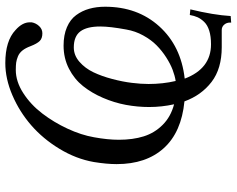

<svg xmlns="http://www.w3.org/2000/svg" viewBox="-103 -596 882 716"><g transform="rotate(-90 338.0 -238.0)"><path d="M394 -23.9Q413.6 -26.9 435.5 -35.2Q457.5 -43.5 481.9 -59.1Q506.3 -74.7 526.9 -95Q547.4 -115.2 563.7 -144.8Q580.1 -174.3 585.9 -208Q597.2 -269 597.2 -305.2Q597.2 -355 578.9 -379.4Q560.5 -403.8 519 -403.8Q489.7 -403.8 465.6 -382.8Q441.4 -361.8 426.5 -330.6Q411.6 -299.3 401.4 -260.3Q391.1 -221.2 387 -187.3Q382.8 -153.3 382.8 -125Q382.8 -71.8 394 -23.9ZM530.8 107.9Q560.5 107.9 581.5 101.3Q602.5 94.7 614.3 82.5Q626 70.3 631.6 57.9Q637.2 45.4 640.1 28.8L661.1 30.8Q640.1 117.2 636.2 181.2L611.8 183.1V178.2Q611.8 166 604 157Q596.2 147.9 584 147.9H520Q439.9 147.9 390.4 109.9Q340.8 71.8 317.9 8.8Q203.1 -2.4 143.6 -68.1Q84 -133.8 84 -244.1Q84 -281.2 91.8 -329.1Q103.5 -395.5 140.9 -457Q178.2 -518.6 228.8 -562.5Q279.3 -606.4 340.8 -632.8Q402.3 -659.2 460.9 -659.2Q543.9 -659.2 584 -621.1Q612.8 -595.7 612.8 -567.9V-561Q609.9 -544.9 598.6 -533Q587.4 -521 571.8 -521Q552.7 -521 543 -531Q533.2 -541 523.9 -564.9Q517.1 -583.5 507.8 -595.2Q498.5 -606.9 485.8 -612.1Q473.1 -617.2 462.4 -618.7Q451.7 -620.1 435.1 -620.1Q392.1 -620.1 348.9 -592.3Q305.7 -564.5 272.7 -521.2Q239.7 -478 216.1 -427Q192.4 -376 184.1 -328.1Q174.8 -277.3 174.8 -235.8Q174.8 -183.6 187.5 -143.1Q200.2 -102.5 230.5 -72.3Q260.7 -42 307.1 -29.8Q296.9 -75.7 296.9 -123Q296.9 -166 304.9 -209.5Q313 -252.9 331.1 -294.9Q349.1 -336.9 375 -369.4Q400.9 -401.9 439.9 -421.9Q479 -441.9 525.9 -441.9Q565.4 -441.9 594.5 -429.4Q623.5 -417 639.6 -395Q655.8 -373 663.3 -346.2Q670.9 -319.3 670.9 -287.1Q670.9 -166 597.7 -85Q524.4 -3.9 402.8 9.8Q439.9 107.9 530.8 107.9Z"/></g></svg>

Font: Common Serif News
Style: Italic
Weight: 450
Italic angle: -12°
Designer: Philipp H. Poll, Khaled Hosny
Foundry: Stefan Peev, Context Ltd.
Version: Version 1.026